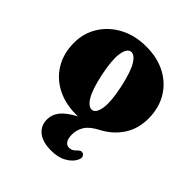

<svg xmlns="http://www.w3.org/2000/svg" viewBox="-194 -606 963 963"><g transform="rotate(45 287.5 -124.5)"><path d="M291 -478.5Q370.5 -478.5 429.5 -447Q488.5 -415.5 521.2 -359.8Q554 -304 554 -230.5Q554 -157.5 517.8 -103Q481.5 -48.5 420.5 -17Q373.5 7.5 356 35.8Q338.5 64 338.5 97.5Q338.5 127.5 349 141.2Q359.5 155 375.5 155Q387.5 155 397 149.5Q406.5 144 415.5 134Q422 127.5 428 124.8Q434 122 441.5 124.5Q449.5 127 454 136.8Q458.5 146.5 451 162.5Q438 190.5 404.5 209.5Q371 228.5 322.5 228.5Q261 228.5 228.8 202.5Q196.5 176.5 196.5 132.5Q196.5 97.5 219.2 69Q242 40.5 296 11.5Q289.5 12 283.5 12Q205 12 145.8 -19Q86.5 -50 53.5 -105.8Q20.5 -161.5 20.5 -235.5Q20.5 -303.5 54.8 -358.5Q89 -413.5 150 -446Q211 -478.5 291 -478.5ZM325.5 -61.5Q348.5 -67 355.2 -113Q362 -159 343.5 -246Q324.5 -335 300.5 -373Q276.5 -411 252 -405.5Q229 -400 222 -355Q215 -310 233.5 -220Q252 -132.5 276.2 -94.2Q300.5 -56 325.5 -61.5Z"/></g></svg>

Font: Fraunces 72pt S050 Black
Style: Regular
Weight: 900
Version: Version 1.000; ttfautohint (v1.8.3)